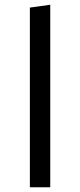

<svg xmlns="http://www.w3.org/2000/svg" viewBox="-20 -790 338 810"><path d="M192 0H106V-758L192 -770Z"/></svg>

Font: Sintony
Style: Regular
Weight: 400
Version: Version 001.001